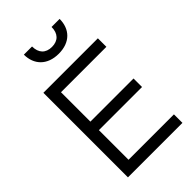

<svg xmlns="http://www.w3.org/2000/svg" viewBox="-292 -1097 1196 1196"><g transform="rotate(-45 306.0 -499.5)"><path d="M328 -849C430 -849 485 -911 485 -999H414C414 -942 383 -909 328 -909C273 -909 242 -942 242 -999H170C170 -911 227 -849 328 -849ZM568 0V-75H168V-336H548V-411H168V-670H568V-745H88V0Z"/></g></svg>

Font: Plus Jakarta Sans
Style: Regular
Weight: 400
Designer: Gumpita Rahayu
Foundry: Tokotype
Version: Version 2.071;gftools[0.9.30]